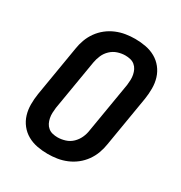

<svg xmlns="http://www.w3.org/2000/svg" viewBox="-175 -870 950 1005"><g transform="rotate(30 300.0 -367.5)"><path d="M256 8Q223 8 191.5 2Q160 -4 133.5 -19Q107 -34 88 -58Q69 -82 60 -111.5Q51 -141 51 -173.5Q51 -206 56 -238L107 -543Q111 -570 121 -597.5Q131 -625 148.5 -649.5Q166 -674 189.5 -692.5Q213 -711 240.5 -722.5Q268 -734 296.5 -738.5Q325 -743 353 -743Q386 -743 417.5 -737Q449 -731 475.5 -716Q502 -701 521 -677Q540 -653 549 -623.5Q558 -594 558 -561.5Q558 -529 553 -497L502 -192Q498 -165 488 -137.5Q478 -110 460.5 -85.5Q443 -61 419.5 -42.5Q396 -24 368.5 -12.5Q341 -1 312.5 3.5Q284 8 256 8ZM257 -93Q280 -93 303.5 -100.5Q327 -108 344.5 -125Q362 -142 372 -164Q382 -186 385 -209L436 -513Q438 -529 438.5 -544.5Q439 -560 436 -575Q433 -590 426.5 -603Q420 -616 408.5 -625.5Q397 -635 382 -638.5Q367 -642 352 -642Q329 -642 306 -634.5Q283 -627 265 -610Q247 -593 237.5 -571Q228 -549 224 -526L173 -222Q171 -206 170.5 -190.5Q170 -175 173 -160Q176 -145 182.5 -132Q189 -119 200.5 -109.5Q212 -100 227 -96.5Q242 -93 257 -93Z"/></g></svg>

Font: Iosevka Aile
Style: Bold Italic
Weight: 700
Italic angle: -9°
Designer: Belleve Invis
Foundry: Belleve Invis
Version: Version 28.0.1; ttfautohint (v1.8.4)